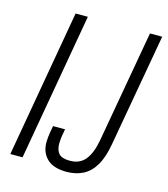

<svg xmlns="http://www.w3.org/2000/svg" viewBox="-106 -769 753 863"><g transform="rotate(15 271.0 -337.0)"><path d="M19 0 139 -686H196L76 0ZM283 12Q222 12 192 -17Q162 -46 162 -93Q162 -103 163.5 -118.5Q165 -134 172 -171H228Q222 -140 220.5 -126.5Q219 -113 219 -104Q219 -72 233.5 -56Q248 -40 285 -40Q331 -40 356.5 -71.5Q382 -103 393 -165L485 -686H542L449 -161Q438 -97 415 -59Q392 -21 358.5 -4.5Q325 12 283 12Z"/></g></svg>

Font: Archivo ExtraCondensed ExtraLight
Style: Italic
Weight: 250
Width: 2
Italic angle: -10°
Designer: Hector Gatti
Foundry: Omnibus-Type
Version: Version 2.001